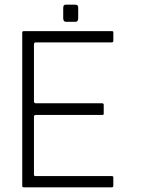

<svg xmlns="http://www.w3.org/2000/svg" viewBox="-20 -800 604 820"><path d="M75 -7V-660Q75 -667 81 -667H458Q464 -667 464 -662V-626Q464 -619 458 -619H134Q125 -619 125 -611V-367Q126 -359 132 -359H416Q423 -359 423 -352V-315Q423 -309 418 -309H133Q125 -309 125 -302V-55Q125 -48 131 -48H456Q464 -48 464 -43V-8Q464 0 458 0H81Q75 0 75 -7ZM250 -723V-766Q250 -780 260 -780H302Q315 -780 314 -766V-723Q314 -707 303 -707H261Q250 -707 250 -723Z"/></svg>

Font: Vivano Light
Style: Regular
Weight: 300
Designer: Joe Prince, Josias Burgherr
Version: Version 2.064;September 19, 2022;FontCreator 14.0.0.2877 64-